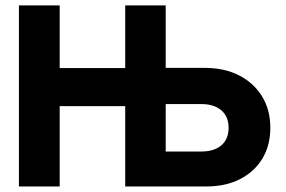

<svg xmlns="http://www.w3.org/2000/svg" viewBox="-20 -670 1027 690"><path d="M48 -650.5H194.5V-425.5H430V-650.5H575.5V-426H716.5Q787 -426 839.8 -398.8Q892.5 -371.5 922 -323.2Q951.5 -275 951.5 -210.5Q951.5 -147.5 923 -100.2Q894.5 -53 843 -26.5Q791.5 0 723 0H430V-288.5H194.5V0H48ZM703 -125.5Q750 -125.5 775.8 -148Q801.5 -170.5 801.5 -210.5Q801.5 -251 775.5 -273.5Q749.5 -296 703 -296H575.5V-125.5Z"/></svg>

Font: Overused Grotesk
Style: Bold
Weight: 710
Version: Version 0.004